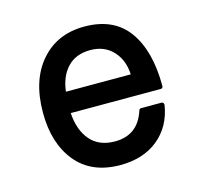

<svg xmlns="http://www.w3.org/2000/svg" viewBox="-86 -634 790 746"><g transform="rotate(-15 309.0 -261.0)"><path d="M71.8 -256.8Q71.8 -387.2 137.7 -463.1Q203.6 -539.1 313 -539.1Q431.2 -539.1 489 -459.2Q546.9 -379.4 546.9 -237.8Q546.9 -228 537.1 -228H175.8Q180.2 -158.7 215.1 -117.9Q250 -77.1 314 -77.1Q406.7 -77.1 436 -168.9Q437.5 -175.8 445.8 -175.8H526.9Q531.2 -175.8 533.9 -172.4Q536.6 -168.9 536.1 -164.1Q522.5 -80.1 462.9 -31.5Q403.3 17.1 311 17.1Q195.3 17.1 133.5 -58.1Q71.8 -133.3 71.8 -256.8ZM312 -444.8Q253.4 -444.8 219.7 -408.9Q186 -373 179.2 -313H439.9Q437.5 -370.6 403.1 -407.7Q368.7 -444.8 312 -444.8Z"/></g></svg>

Font: Fragment Mono SemBd
Style: Regular
Weight: 600
Designer: Wei Huang based on Nimbus Sans by URW Studio, based on Helvetica by Max Miedinger.
Foundry: Wei Huang
Version: Version 1.011